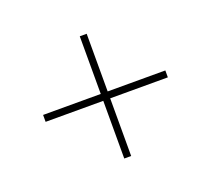

<svg xmlns="http://www.w3.org/2000/svg" viewBox="-87 -744 746 679"><g transform="rotate(-20 286.0 -404.0)"><path d="M273 -174H299V-391H516V-417H299V-634H273V-417H56V-391H273Z"/></g></svg>

Font: Noto Sans Tamil UI Thin
Style: Regular
Weight: 100
Designer: Jelle Bosma - Monotype Design Team
Foundry: Monotype Imaging Inc.
Version: Version 2.004